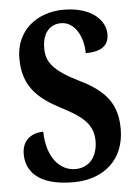

<svg xmlns="http://www.w3.org/2000/svg" viewBox="-53 -765 580 816"><g transform="rotate(-5 237.5 -357.0)"><path d="M227 10C359 10 447 -69 447 -198C447 -300 405 -361 290 -417C179 -472 153 -510 153 -568C153 -632 185 -668 233 -668C294 -668 327 -599 327 -532C398 -532 426 -559 426 -605C426 -663 369 -724 249 -724C133 -724 44 -651 44 -535C44 -435 84 -371 196 -313C285 -267 336 -232 336 -157C336 -92 302 -45 240 -45C177 -45 120 -102 118 -215C70 -215 27 -189 27 -127C27 -60 71 10 227 10Z"/></g></svg>

Font: Noto Serif Myanmar ExtraCondensed
Style: Bold
Weight: 700
Width: 2
Designer: Ben Mitchell and the Monotype Design Team
Foundry: Monotype Imaging Inc.
Version: Version 2.106